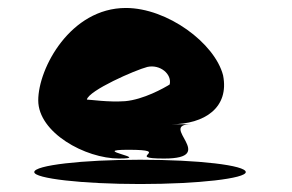

<svg xmlns="http://www.w3.org/2000/svg" viewBox="-20 -706 732 482"><path d="M66 -274C66 -258 186 -244 332 -244C478 -244 597 -258 597 -274C597 -291 478 -305 332 -305C186 -305 66 -291 66 -274ZM76 -454C76 -373 194 -308 279 -308C364 -308 201 -330 302 -330C418 -330 288 -308 392 -308C531 -308 375 -394 460 -394H409C494 -394 556 -436 540 -517C519 -598 400 -686 296 -686C157 -686 76 -535 76 -454ZM198 -456C203 -479 319 -530 350 -538C382 -545 412 -520 406 -494C392 -485 340 -456 294 -452C252 -449 206 -456 198 -456Z"/></svg>

Font: Ampere
Style: Regular
Weight: 400
Version: Version 1